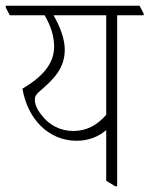

<svg xmlns="http://www.w3.org/2000/svg" viewBox="-43 -642 519 667"><path d="M223 -153C266 -153 300 -168 326 -190V-14L357 5H364V-589H456V-595L442 -622H-23V-616L-9 -589H112C133 -553 145 -517 145 -480C145 -418 101 -373 35 -334C53 -227 127 -153 223 -153ZM100 -244C86 -261 78 -280 78 -296C78 -307 83 -315 95 -325C145 -368 182 -405 182 -470C182 -506 166 -549 143 -589H326V-243C294 -207 258 -187 212 -187C168 -187 128 -206 100 -244Z"/></svg>

Font: Noto Serif Devanagari ExtraCondensed ExtraLight
Style: Regular
Weight: 200
Width: 2
Designer: Universal Thirst, Indian Type Foundry and the Monotype Design Team
Foundry: Monotype Imaging Inc.
Version: Version 2.004